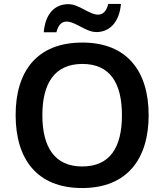

<svg xmlns="http://www.w3.org/2000/svg" viewBox="-20 -940 830 970"><path d="M201 -777H265C274 -814 292 -831 316 -831C362 -831 413 -778 467 -778C533 -778 583 -827 591 -920H527C518 -884 500 -866 476 -866C430 -866 380 -919 325 -919C258 -919 209 -872 201 -777ZM731 -358C731 -580 622 -725 396 -725C166 -725 59 -579 59 -359C59 -137 166 10 395 10C622 10 731 -137 731 -358ZM194 -358C194 -519 256 -617 396 -617C537 -617 596 -519 596 -358C596 -197 537 -99 395 -99C256 -99 194 -197 194 -358Z"/></svg>

Font: Noto Sans Ol Chiki SemiBold
Style: Regular
Weight: 600
Designer: Monotype Design Team, Lewis McGuffie
Foundry: Monotype Imaging Inc.
Version: Version 2.003